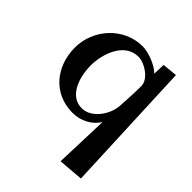

<svg xmlns="http://www.w3.org/2000/svg" viewBox="-199 -604 967 967"><g transform="rotate(45 284.5 -121.0)"><path d="M411 -318C411 -270 408 -220 405 -172C402 -109 349 -28 280 -26C187 -24 157 -135 157 -210C157 -292 196 -412 297 -412C342 -412 411 -366 411 -318ZM495 -480 415 -472 413 -408C377 -443 310 -464 275 -464C140 -464 37 -348 37 -218C37 -85 123 23 261 23C320 23 372 -5 401 -51L391 238L525 227Z"/></g></svg>

Font: Original Surfer
Style: Regular
Weight: 400
Designer: Astigmatic (AOETI)
Foundry: Astigmatic (AOETI)
Version: Version 1.001